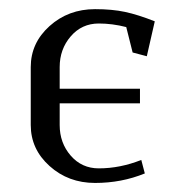

<svg xmlns="http://www.w3.org/2000/svg" viewBox="-20 -404 420 424"><path d="M47.9 -127.9V-255.9Q47.9 -309.1 89.4 -346.4Q130.9 -383.8 189.9 -383.8Q227.5 -383.8 256.1 -377.7Q284.7 -371.6 321.8 -356.9L304.2 -279.8L272.9 -288.1L258.8 -344.2Q228 -352.1 198.2 -352.1Q160.6 -352.1 136.2 -323.7Q111.8 -295.4 111.8 -255.9V-208H289.1V-175.8H111.8V-127.9Q111.8 -88.4 136.2 -60.3Q160.6 -32.2 198.2 -32.2Q245.1 -32.2 292 -50.8L299.8 -21Q248.5 0 189.9 0Q130.9 0 89.4 -37.4Q47.9 -74.7 47.9 -127.9Z"/></svg>

Font: Gawaa
Style: Regular
Weight: 400
Designer: T. Christopher White
Version: Version 1.0